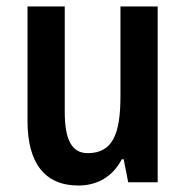

<svg xmlns="http://www.w3.org/2000/svg" viewBox="-20 -563 574 593"><path d="M467 -543H352V-266C352 -151 329 -90 251 -90C202 -90 180 -131 180 -217V-543H65V-189C65 -61 117 10 222 10C280 10 328 -17 356 -71H362L376 0H467Z"/></svg>

Font: Noto Sans Telugu Condensed SemiBold
Style: Regular
Weight: 600
Width: 3
Designer: Jelle Bosma - Monotype Design Team
Foundry: Monotype Imaging Inc.
Version: Version 2.005